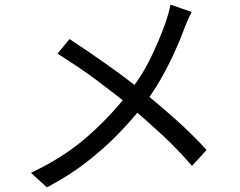

<svg xmlns="http://www.w3.org/2000/svg" viewBox="-20 -780 1040 831"><path d="M810 -728Q802 -715 792.5 -693Q783 -671 777 -655Q759 -605 732.5 -547.5Q706 -490 672.5 -432Q639 -374 598 -321Q550 -260 489.5 -198Q429 -136 353.5 -77.5Q278 -19 183 31L114 -32Q254 -98 354.5 -185.5Q455 -273 531 -371Q594 -450 633 -531Q672 -612 698 -686Q703 -701 709 -722.5Q715 -744 718 -760ZM281 -611Q318 -587 361 -557.5Q404 -528 447 -497.5Q490 -467 528.5 -438Q567 -409 595 -386Q671 -325 743 -260.5Q815 -196 874 -131L811 -62Q748 -135 681.5 -196.5Q615 -258 540 -322Q513 -345 477 -373Q441 -401 399.5 -432Q358 -463 314 -492.5Q270 -522 229 -548Z"/></svg>

Font: Noto Sans SC Thin
Style: Regular
Weight: 400
Version: Version 2.004-H2;hotconv 1.0.118;makeotfexe 2.5.65603